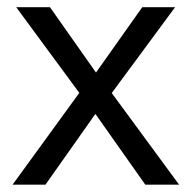

<svg xmlns="http://www.w3.org/2000/svg" viewBox="-20 -506 523 526"><path d="M14.4 0 211.9 -271.7V-231.7L24.4 -486.3H116.9L257.3 -286.9H228.6L369.7 -486.3H459.7L273.3 -233.7V-268.6L470.7 0H378.1L228.1 -212.7H254.6L104.5 0Z"/></svg>

Font: Nunito Sans 12pt ExtraLight SemiCondensed
Style: Regular
Weight: 200
Width: 4
Version: Version 3.101;gftools[0.9.27]